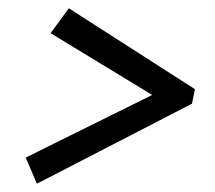

<svg xmlns="http://www.w3.org/2000/svg" viewBox="-20 -517 518 463"><path d="M102 -437 146 -497 450 -302 443 -267 69 -74 42 -137 347 -288Z"/></svg>

Font: Piazzolla Thin SemiBold
Style: Italic
Weight: 600
Italic angle: -11.3°
Version: Version 2.005